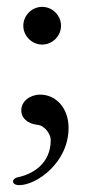

<svg xmlns="http://www.w3.org/2000/svg" viewBox="-20 -393 268 560"><path d="M103 -263C133 -263 158 -288 158 -318C158 -348 133 -373 103 -373C73 -373 48 -348 48 -318C48 -288 73 -263 103 -263ZM36 147C87 147 180 81 180 -20C180 -76 145 -117 97 -117C68 -117 42 -98 42 -71C42 -49 60 -32 89 -29C111 -27 128 -1 128 15C128 85 75 115 32 124C23 126 18 131 18 136C18 142 24 147 36 147Z"/></svg>

Font: EB Garamond
Style: Regular
Weight: 400
Designer: Georg Duffner and Octavio Pardo
Foundry: Georg Duffner
Version: Version 1.000;PS 001.000;hotconv 1.0.88;makeotf.lib2.5.64775